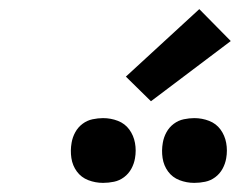

<svg xmlns="http://www.w3.org/2000/svg" viewBox="-20 -1010 540 421"><path d="M406 -609Q389 -609 373.5 -615Q358 -621 348.5 -634Q339 -647 336.5 -663.5Q334 -680 337 -697Q339 -709 345 -720Q351 -731 361 -738.5Q371 -746 383 -748.5Q395 -751 406 -751Q423 -751 438.5 -745Q454 -739 463.5 -726Q473 -713 476 -696.5Q479 -680 476 -663Q474 -651 468 -640Q462 -629 452 -621.5Q442 -614 430 -611.5Q418 -609 406 -609ZM206 -609Q189 -609 173.5 -615Q158 -621 148.5 -634Q139 -647 136.5 -663.5Q134 -680 137 -697Q139 -709 145 -720Q151 -731 161 -738.5Q171 -746 183 -748.5Q195 -751 206 -751Q223 -751 238.5 -745Q254 -739 263.5 -726Q273 -713 276 -696.5Q279 -680 276 -663Q274 -651 268 -640Q262 -629 252 -621.5Q242 -614 230 -611.5Q218 -609 206 -609ZM311 -788 256 -842 417 -990 486 -920Z"/></svg>

Font: Iosevka Slab Heavy Oblique
Style: Regular
Weight: 900
Italic angle: -9°
Monospace: yes
Designer: Belleve Invis
Foundry: Belleve Invis
Version: Version 11.1.1; ttfautohint (v1.8.3)